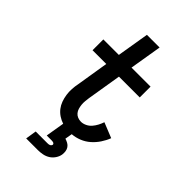

<svg xmlns="http://www.w3.org/2000/svg" viewBox="-278 -836 1156 1156"><g transform="rotate(45 300.0 -257.5)"><path d="M183 220 194 150H294Q299 150 303 149.5Q307 149 311 147.5Q315 146 318.5 142.5Q322 139 323 135Q323 135 323 135Q323 135 323 135Q324 131 321.5 127.5Q319 124 315.5 122.5Q312 121 307.5 120.5Q303 120 299 120H258L278 0Q256 -7 236.5 -20Q217 -33 203 -51Q189 -69 181 -91Q173 -113 169.5 -137Q166 -161 167.5 -185.5Q169 -210 174 -234L207 -438H90V-530H222L256 -735H364L330 -530H492V-438H315L279 -219Q277 -204 275.5 -189Q274 -174 275.5 -159.5Q277 -145 281 -131Q285 -117 294 -106Q303 -95 316.5 -89.5Q330 -84 345 -84Q362 -84 380 -92.5Q398 -101 410.5 -115.5Q423 -130 432 -147Q441 -164 447 -182L544 -143Q533 -114 515 -87Q497 -60 473 -39Q449 -18 419 -6Q389 6 359 8Q359 8 359 8Q359 8 359 8L351 54Q364 58 376 64.5Q388 71 395.5 82Q403 93 405 107Q407 121 405 135Q402 154 390 172Q378 190 360.5 201Q343 212 322.5 216Q302 220 283 220Z"/></g></svg>

Font: Iosevka Curly Slab SmBdEx
Style: Italic
Weight: 600
Width: 7
Italic angle: -9°
Monospace: yes
Designer: Belleve Invis
Foundry: Belleve Invis
Version: Version 11.1.0; ttfautohint (v1.8.3)